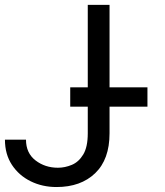

<svg xmlns="http://www.w3.org/2000/svg" viewBox="-20 -747 666 777"><path d="M335.2 -207.4V-727.3H423.3V-207.4Q423.3 -101.9 365.1 -46Q306.8 9.9 208.8 9.9Q151.3 9.9 103.9 -13.5Q56.5 -36.9 28.2 -79.9Q0 -122.9 0 -181.8H85.2Q85.2 -127.5 123.8 -97.8Q162.3 -68.2 214.5 -68.2Q242.9 -68.2 270.8 -79.9Q298.7 -91.6 316.9 -121.8Q335.2 -152 335.2 -207.4ZM576.7 -393.5V-315.3H264.2V-393.5Z"/></svg>

Font: Interface
Style: Regular
Weight: 400
Designer: Rasmus Andersson
Foundry: rsms
Version: Version 1.8